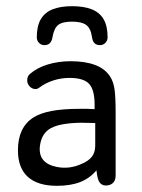

<svg xmlns="http://www.w3.org/2000/svg" viewBox="-20 -591 459 621"><path d="M286 -238Q271 -239 262.5 -239Q254 -239 248.5 -239Q243 -239 237 -239Q183 -239 146.5 -232Q110 -225 88 -211Q38 -179 38 -105Q38 -48 70 -19Q102 10 164 10Q208 10 239 -2Q270 -14 292 -40Q295 -10 302.5 -0.5Q310 9 322 9Q337 9 345.5 0.5Q354 -8 354 -23V-226Q354 -278 350.5 -302Q347 -326 337 -342Q321 -368 288.5 -380.5Q256 -393 209 -393Q169 -393 134.5 -382.5Q100 -372 77 -352Q68 -345 68 -331Q68 -320 76 -311.5Q84 -303 95 -303Q102 -303 109 -309Q128 -323 153 -331Q178 -339 205 -339Q250 -339 268 -320Q286 -301 286 -252ZM288 -193V-120Q288 -98 277 -84Q266 -70 244 -61Q205 -43 164 -51Q103 -63 109 -118Q114 -160 144.5 -176.5Q175 -193 242 -194Q262 -194 268.5 -193.5Q275 -193 288 -193ZM150 -472Q155 -500 168.5 -510.5Q182 -521 213 -521Q244 -521 258.5 -510.5Q273 -500 277 -474Q279 -458 285.5 -451.5Q292 -445 303 -445Q314 -445 321 -452.5Q328 -460 328 -470Q328 -507 315 -529Q302 -551 276.5 -561Q251 -571 213 -571Q176 -571 150.5 -561Q125 -551 112 -529Q99 -507 99 -470Q99 -460 106 -452.5Q113 -445 124 -445Q146 -445 150 -472Z"/></svg>

Font: Beiruti
Style: Regular
Weight: 400
Version: Version 1.00